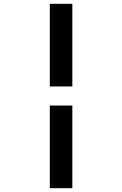

<svg xmlns="http://www.w3.org/2000/svg" viewBox="-20 -843 640 1006"><path d="M241 -390V-823H359V-390ZM241 143V-290H359V143Z"/></svg>

Font: Iosevka Aile
Style: Bold
Weight: 700
Designer: Belleve Invis
Foundry: Belleve Invis
Version: Version 28.0.1; ttfautohint (v1.8.4)